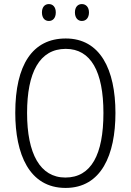

<svg xmlns="http://www.w3.org/2000/svg" viewBox="-20 -913 642 943"><path d="M186 -852C186 -826 199 -810 220 -810C240 -810 254 -825 254 -852C254 -878 240 -893 220 -893C199 -893 186 -877 186 -852ZM348 -852C348 -826 362 -810 382 -810C403 -810 417 -826 417 -852C417 -878 402 -893 382 -893C362 -893 348 -878 348 -852ZM547 -358C547 -572 472 -724 303 -724C140 -724 55 -595 55 -359C55 -157 123 10 302 10C478 10 547 -153 547 -358ZM113 -358C113 -557 174 -673 303 -673C426 -673 488 -562 488 -358C488 -154 428 -41 301 -41C177 -41 113 -158 113 -358Z"/></svg>

Font: Noto Sans Armenian Condensed Light
Style: Regular
Weight: 300
Width: 3
Designer: Monotype Design Team
Foundry: Monotype Imaging Inc.
Version: Version 2.008